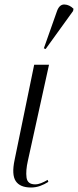

<svg xmlns="http://www.w3.org/2000/svg" viewBox="-20 -824 347 854"><path d="M118 10Q69 10 50 -18.5Q31 -47 45 -113L132 -536H198L104 -109Q94 -65 98 -34.5Q102 -4 136 -4Q149 -4 163 -9.5Q177 -15 192 -24L195 -15Q178 -4 158.5 3Q139 10 118 10ZM183 -606 175 -609 234 -776Q245 -805 267 -804Q289 -803 307 -785L305 -775Z"/></svg>

Font: Noto Serif Display ExtraCondensed Light
Style: Italic
Weight: 300
Width: 2
Italic angle: -12°
Designer: Monotype Design Team
Foundry: Monotype Imaging Inc.
Version: Version 2.009